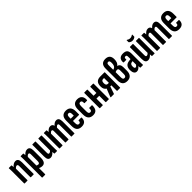

<svg xmlns="http://www.w3.org/2000/svg" viewBox="405 -2381 4257 4257"><g transform="rotate(-45 2533.5 -252.0)"><path d="M241 0Q232 0 232 -11V-357Q232 -383 224 -394.5Q216 -406 199 -406Q184 -406 167.5 -394.5Q151 -383 134 -362L120 -419Q147 -454 178.5 -475.5Q210 -497 247 -497Q291 -497 312.5 -466.5Q334 -436 334 -371V-11Q334 0 324 0ZM47 0Q37 0 37 -11V-367Q37 -405 36.5 -433Q36 -461 34 -479Q33 -491 42 -491H113Q122 -491 124 -481Q126 -464 128 -437.5Q130 -411 130 -394L139 -375V-11Q139 0 130 0Z M597 6Q572 6 545.5 -1.5Q519 -9 498 -20V-102Q512 -95 527.5 -88.5Q543 -82 559 -82Q579 -82 589 -99Q599 -116 599 -155V-357Q599 -384 592 -395Q585 -406 569 -406Q551 -406 534 -392Q517 -378 501 -357L487 -419Q516 -454 546 -475.5Q576 -497 615 -497Q658 -497 679.5 -467.5Q701 -438 701 -372V-153Q701 -72 675 -33Q649 6 597 6ZM417 185Q408 185 408 174V-372Q408 -406 407.5 -432.5Q407 -459 405 -480Q404 -491 413 -491H484Q494 -491 495 -482Q497 -470 498 -449.5Q499 -429 500 -409L510 -380V174Q510 185 501 185Z M859 6Q812 6 791.5 -24.5Q771 -55 771 -121V-481Q771 -491 781 -491H864Q873 -491 873 -481V-135Q873 -106 880 -96Q887 -86 902 -86Q920 -86 937.5 -99.5Q955 -113 971 -136L985 -78Q960 -41 927 -17.5Q894 6 859 6ZM986 0Q978 0 976 -10Q974 -28 972.5 -55Q971 -82 970 -98L960 -117V-481Q960 -491 970 -491H1053Q1062 -491 1062 -481V-125Q1062 -87 1063 -59Q1064 -31 1065 -13Q1066 0 1057 0Z M1145 0Q1136 0 1136 -11V-367Q1136 -405 1135.5 -433Q1135 -461 1133 -479Q1132 -491 1141 -491H1214Q1222 -491 1223 -482Q1224 -470 1225 -456.5Q1226 -443 1227 -430Q1253 -460 1279.5 -478.5Q1306 -497 1342 -497Q1371 -497 1390.5 -482Q1410 -467 1418 -435Q1442 -463 1468.5 -480Q1495 -497 1527 -497Q1569 -497 1590 -467.5Q1611 -438 1611 -378V-11Q1611 0 1602 0H1518Q1509 0 1509 -11V-364Q1509 -386 1502.5 -396Q1496 -406 1481 -406Q1468 -406 1454 -396.5Q1440 -387 1425 -368V-11Q1425 0 1416 0H1332Q1323 0 1323 -11V-364Q1323 -386 1316.5 -396Q1310 -406 1295 -406Q1281 -406 1267 -396.5Q1253 -387 1238 -368V-11Q1238 0 1229 0Z M1831 6Q1755 6 1717.5 -36Q1680 -78 1680 -166V-329Q1680 -414 1718 -455.5Q1756 -497 1828 -497Q1903 -497 1940.5 -455Q1978 -413 1978 -326V-232Q1978 -222 1968 -222H1781V-161Q1781 -117 1792.5 -98Q1804 -79 1831 -79Q1855 -79 1865.5 -92.5Q1876 -106 1875 -135Q1874 -146 1883 -146H1962Q1971 -146 1971 -136Q1973 -66 1937.5 -30Q1902 6 1831 6ZM1781 -293H1877V-341Q1877 -379 1865.5 -396Q1854 -413 1829 -413Q1805 -413 1793 -395.5Q1781 -378 1781 -341Z M2191 6Q2115 6 2077 -37Q2039 -80 2039 -167V-328Q2039 -413 2077 -455Q2115 -497 2190 -497Q2237 -497 2270 -477Q2303 -457 2318.5 -420Q2334 -383 2330 -334Q2329 -320 2319 -320H2246Q2241 -320 2238.5 -323Q2236 -326 2237 -331Q2239 -369 2228 -387.5Q2217 -406 2191 -406Q2165 -406 2153 -388Q2141 -370 2141 -326V-168Q2141 -123 2152.5 -104.5Q2164 -86 2191 -86Q2216 -86 2226.5 -103.5Q2237 -121 2236 -160Q2236 -173 2245 -173H2320Q2330 -173 2330 -162Q2331 -78 2297 -36Q2263 6 2191 6Z M2597 0Q2588 0 2588 -11V-481Q2588 -491 2597 -491H2680Q2690 -491 2690 -481V-11Q2690 0 2680 0ZM2408 0Q2398 0 2398 -11V-481Q2398 -491 2408 -491H2491Q2500 -491 2500 -481V-11Q2500 0 2491 0ZM2486 -205V-294H2603V-205Z M2749 0Q2739 0 2743 -13L2787 -127Q2795 -145 2802 -164Q2809 -183 2817 -200V-201Q2788 -218 2771 -248Q2754 -278 2754 -332Q2754 -412 2791.5 -451.5Q2829 -491 2906 -491H3035Q3044 -491 3044 -481V-11Q3044 0 3035 0H2952Q2942 0 2942 -11V-179H2908L2850 -9Q2846 0 2838 0ZM2908 -257H2942V-408H2912Q2883 -408 2869.5 -389Q2856 -370 2856 -330Q2856 -292 2869.5 -274.5Q2883 -257 2908 -257Z M3264 6Q3188 6 3151 -36Q3114 -78 3114 -162V-531Q3114 -611 3151 -650Q3188 -689 3259 -689Q3329 -689 3364.5 -652.5Q3400 -616 3400 -543Q3400 -487 3384.5 -449.5Q3369 -412 3338 -391V-389Q3376 -383 3395.5 -353Q3415 -323 3415 -268V-163Q3415 -83 3376.5 -38.5Q3338 6 3264 6ZM3263 -86Q3290 -86 3302 -105.5Q3314 -125 3314 -164V-275Q3314 -308 3304 -321Q3294 -334 3272 -334Q3258 -334 3243 -329.5Q3228 -325 3215 -318V-162Q3215 -123 3225.5 -104.5Q3236 -86 3263 -86ZM3215 -392 3244 -403Q3272 -414 3286 -444Q3300 -474 3300 -522Q3300 -562 3290.5 -579.5Q3281 -597 3258 -597Q3236 -597 3225.5 -583Q3215 -569 3215 -538Z M3680 0Q3671 0 3670 -10Q3668 -27 3666 -52.5Q3664 -78 3663 -98L3654 -110V-358Q3654 -390 3646.5 -402Q3639 -414 3617 -414Q3595 -414 3586.5 -400.5Q3578 -387 3581 -355Q3582 -344 3571 -344H3499Q3488 -344 3487 -358Q3482 -424 3516 -460.5Q3550 -497 3620 -497Q3692 -497 3724 -465Q3756 -433 3756 -357V-125Q3756 -82 3757 -55Q3758 -28 3759 -12Q3760 0 3752 0ZM3560 6Q3518 6 3495 -29Q3472 -64 3472 -126Q3472 -195 3503 -235Q3534 -275 3606 -284L3662 -291V-226L3626 -221Q3598 -218 3584 -197.5Q3570 -177 3570 -139Q3570 -110 3578 -94Q3586 -78 3601 -78Q3616 -78 3631 -90.5Q3646 -103 3668 -133L3676 -69Q3643 -28 3618 -11Q3593 6 3560 6Z M3918 6Q3871 6 3850.5 -24.5Q3830 -55 3830 -121V-481Q3830 -491 3840 -491H3923Q3932 -491 3932 -481V-135Q3932 -106 3939 -96Q3946 -86 3961 -86Q3979 -86 3996.5 -99.5Q4014 -113 4030 -136L4044 -78Q4019 -41 3986 -17.5Q3953 6 3918 6ZM4045 0Q4037 0 4035 -10Q4033 -28 4031.5 -55Q4030 -82 4029 -98L4019 -117V-481Q4019 -491 4029 -491H4112Q4121 -491 4121 -481V-125Q4121 -87 4122 -59Q4123 -31 4124 -13Q4125 0 4116 0ZM3977 -546Q3948 -546 3927 -556Q3906 -566 3892 -578Q3888 -582 3888 -589V-642Q3888 -649 3891 -650Q3894 -651 3898 -648Q3915 -636 3934.5 -628.5Q3954 -621 3977 -621Q4000 -621 4019 -628.5Q4038 -636 4055 -648Q4059 -651 4062 -650Q4065 -649 4065 -642V-589Q4065 -582 4061 -578Q4047 -565 4026 -555.5Q4005 -546 3977 -546Z M4204 0Q4195 0 4195 -11V-367Q4195 -405 4194.5 -433Q4194 -461 4192 -479Q4191 -491 4200 -491H4273Q4281 -491 4282 -482Q4283 -470 4284 -456.5Q4285 -443 4286 -430Q4312 -460 4338.5 -478.5Q4365 -497 4401 -497Q4430 -497 4449.5 -482Q4469 -467 4477 -435Q4501 -463 4527.5 -480Q4554 -497 4586 -497Q4628 -497 4649 -467.5Q4670 -438 4670 -378V-11Q4670 0 4661 0H4577Q4568 0 4568 -11V-364Q4568 -386 4561.5 -396Q4555 -406 4540 -406Q4527 -406 4513 -396.5Q4499 -387 4484 -368V-11Q4484 0 4475 0H4391Q4382 0 4382 -11V-364Q4382 -386 4375.5 -396Q4369 -406 4354 -406Q4340 -406 4326 -396.5Q4312 -387 4297 -368V-11Q4297 0 4288 0Z M4890 6Q4814 6 4776.5 -36Q4739 -78 4739 -166V-329Q4739 -414 4777 -455.5Q4815 -497 4887 -497Q4962 -497 4999.5 -455Q5037 -413 5037 -326V-232Q5037 -222 5027 -222H4840V-161Q4840 -117 4851.5 -98Q4863 -79 4890 -79Q4914 -79 4924.5 -92.5Q4935 -106 4934 -135Q4933 -146 4942 -146H5021Q5030 -146 5030 -136Q5032 -66 4996.5 -30Q4961 6 4890 6ZM4840 -293H4936V-341Q4936 -379 4924.5 -396Q4913 -413 4888 -413Q4864 -413 4852 -395.5Q4840 -378 4840 -341Z"/></g></svg>

Font: Sofia Sans Extra Condensed
Style: Bold
Weight: 700
Designer: Botio Nikoltchev, Ani Petrova
Foundry: lettersoup
Version: Version 4.101